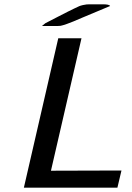

<svg xmlns="http://www.w3.org/2000/svg" viewBox="-20 -874 613 893"><path d="M175 -753Q185 -761 191 -766Q218 -780 250 -796.5Q282 -813 295 -819.5Q308 -826 325.5 -834.5Q343 -843 349 -845.5Q355 -848 366 -850.5Q377 -853 383.5 -853.5Q390 -854 402 -854H458Q489 -854 492 -846L363 -792Q315 -771 292 -763Q269 -755 262 -754Q255 -753 236 -753ZM91 -1 251 -696H359L217 -80L545 -81L526 -1Z"/></svg>

Font: Coval
Style: Italic
Weight: 400
Foundry: Context Ltd
Version: Version 001.000